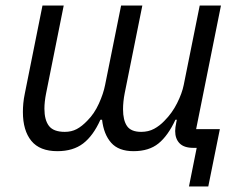

<svg xmlns="http://www.w3.org/2000/svg" viewBox="-20 -536 874 696"><path d="M665 140 693 0H681Q647 0 631 -16.5Q615 -33 615 -61Q615 -68 616 -75Q617 -82 619 -92L621 -102H616Q589 -44 554.5 -16Q520 12 464 12Q410 12 383 -18.5Q356 -49 350 -102H344Q318 -44 281.5 -16Q245 12 188 12Q124 12 93.5 -25.5Q63 -63 63 -130Q63 -145 64.5 -161.5Q66 -178 70 -197L134 -516H211L147 -197Q144 -182 142.5 -168Q141 -154 141 -142Q141 -101 157.5 -79.5Q174 -58 215 -58Q239 -58 258 -68Q277 -78 297 -99Q322 -124 338.5 -160.5Q355 -197 361 -228L419 -516H496L432 -198Q429 -183 427.5 -168Q426 -153 426 -140Q426 -100 440.5 -79Q455 -58 492 -58Q518 -58 538.5 -69Q559 -80 576 -98Q604 -126 622 -162Q640 -198 646 -228L704 -516H781L691 -68H777L735 140Z"/></svg>

Font: IBM Plex Sans
Style: Italic
Weight: 400
Italic angle: -11.31°
Designer: Mike Abbink, Paul van der Laan, Pieter van Rosmalen
Foundry: Bold Monday
Version: Version 3.201